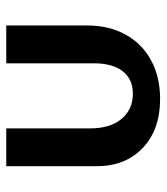

<svg xmlns="http://www.w3.org/2000/svg" viewBox="20 -532 520 599"><g transform="rotate(-90 279.5 -233.0)"><path d="M60 -191V-473H178V-211Q178 -149 207.5 -113.5Q237 -78 286 -78Q332 -78 356.5 -110Q381 -142 381 -200V-473H499V-220Q499 -152 470.5 -100.5Q442 -49 390 -21Q338 7 270 7Q174 7 117 -47Q60 -101 60 -191Z"/></g></svg>

Font: Ysabeau SC
Style: Bold
Weight: 700
Designer: Christian Thalmann (Catharsis Fonts)
Version: Version 0.003